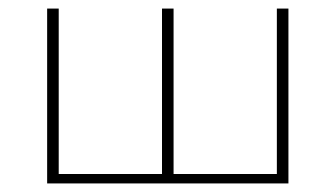

<svg xmlns="http://www.w3.org/2000/svg" viewBox="-20 -428 783 448"><path d="M103 0V-22H371V0ZM90 0V-408H117V0ZM626 0V-408H653V0ZM371 0V-22H639V0ZM358 0V-408H385V0Z"/></svg>

Font: Ysabeau Office Thin
Style: Regular
Weight: 250
Designer: Christian Thalmann (Catharsis Fonts)
Version: Version 2.001;gftools[0.9.30]; featfreeze: tnum,lnum,ss02